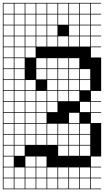

<svg xmlns="http://www.w3.org/2000/svg" viewBox="-20 -1025 732 1352"><path d="M0 307.7V-1004.8H692.3V-1000H620.2V-927.9H692.3V-923.1H620.2V-851H692.3V-846.2H620.2V-774H692.3V-769.2H620.2V-697.1H692.3V-692.3H620.2V-620.2H692.3V-384.6H620.2V-312.5H692.3V-307.7H620.2V-235.6H692.3V-230.8H620.2V-158.7H692.3V76.9H620.2V149H692.3V153.8H620.2V226H692.3V230.8H620.2V302.9H692.3V307.7ZM543.3 -927.9H615.4V-1000H543.3ZM81.7 -927.9H153.8V-1000H81.7ZM158.7 -927.9H230.8V-1000H158.7ZM235.6 -927.9H307.7V-1000H235.6ZM466.3 -927.9H538.5V-1000H466.3ZM4.8 -927.9H76.9V-1000H4.8ZM312.5 -927.9H384.6V-1000H312.5ZM389.4 -927.9H461.5V-1000H389.4ZM4.8 -851H76.9V-923.1H4.8ZM389.4 -851H461.5V-923.1H389.4ZM312.5 -851H384.6V-923.1H312.5ZM466.3 -851H538.5V-923.1H466.3ZM235.6 -851H307.7V-923.1H235.6ZM158.7 -851H230.8V-923.1H158.7ZM81.7 -851H153.8V-923.1H81.7ZM543.3 -851H615.4V-923.1H543.3ZM466.3 -774H538.5V-846.2H466.3ZM4.8 -774H76.9V-846.2H4.8ZM312.5 -774H384.6V-846.2H312.5ZM235.6 -774H307.7V-846.2H235.6ZM543.3 -774H615.4V-846.2H543.3ZM158.7 -774H230.8V-846.2H158.7ZM81.7 -774H153.8V-846.2H81.7ZM389.4 -697.1H461.5V-769.2H389.4ZM4.8 -697.1H76.9V-769.2H4.8ZM466.3 -697.1H538.5V-769.2H466.3ZM312.5 -697.1H384.6V-769.2H312.5ZM543.3 -697.1H615.4V-769.2H543.3ZM235.6 -697.1H307.7V-769.2H235.6ZM158.7 -697.1H230.8V-769.2H158.7ZM81.7 -697.1H153.8V-769.2H81.7ZM4.8 -620.2H76.9V-692.3H4.8ZM81.7 -620.2H153.8V-692.3H81.7ZM158.7 -620.2H230.8V-692.3H158.7ZM153.8 -615.4H81.7V-543.3H153.8ZM466.3 -543.3H538.5V-615.4H466.3ZM389.4 -543.3H461.5V-615.4H389.4ZM4.8 -543.3H76.9V-615.4H4.8ZM312.5 -543.3H384.6V-615.4H312.5ZM235.6 -543.3H307.7V-615.4H235.6ZM235.6 -466.3H307.7V-538.5H235.6ZM466.3 -466.3H538.5V-538.5H466.3ZM543.3 -466.3H615.4V-538.5H543.3ZM81.7 -466.3H153.8V-538.5H81.7ZM4.8 -466.3H76.9V-538.5H4.8ZM312.5 -466.3H384.6V-538.5H312.5ZM389.4 -466.3H461.5V-538.5H389.4ZM543.3 -389.4H615.4V-461.5H543.3ZM4.8 -389.4H76.9V-461.5H4.8ZM158.7 -389.4H230.8V-461.5H158.7ZM389.4 -389.4H461.5V-461.5H389.4ZM466.3 -389.4H538.5V-461.5H466.3ZM312.5 -389.4H384.6V-461.5H312.5ZM81.7 -389.4H153.8V-461.5H81.7ZM4.8 -312.5H76.9V-384.6H4.8ZM235.6 -312.5H307.7V-384.6H235.6ZM389.4 -312.5H461.5V-384.6H389.4ZM466.3 -312.5H538.5V-384.6H466.3ZM158.7 -312.5H230.8V-384.6H158.7ZM312.5 -312.5H384.6V-384.6H312.5ZM81.7 -312.5H153.8V-384.6H81.7ZM543.3 -235.6H615.4V-307.7H543.3ZM4.8 -235.6H76.9V-307.7H4.8ZM235.6 -235.6H307.7V-307.7H235.6ZM81.7 -235.6H153.8V-307.7H81.7ZM312.5 -235.6H384.6V-307.7H312.5ZM158.7 -235.6H230.8V-307.7H158.7ZM235.6 -158.7H307.7V-230.8H235.6ZM81.7 -158.7H153.8V-230.8H81.7ZM466.3 -158.7H538.5V-230.8H466.3ZM4.8 -158.7H76.9V-230.8H4.8ZM158.7 -158.7H230.8V-230.8H158.7ZM158.7 -81.7H230.8V-153.8H158.7ZM312.5 -81.7H384.6V-153.8H312.5ZM4.8 -81.7H76.9V-153.8H4.8ZM389.4 -81.7H461.5V-153.8H389.4ZM81.7 -81.7H153.8V-153.8H81.7ZM235.6 -81.7H307.7V-153.8H235.6ZM543.3 -81.7H615.4V-153.8H543.3ZM466.3 -81.7H538.5V-153.8H466.3ZM312.5 -4.8H384.6V-76.9H312.5ZM4.8 -4.8H76.9V-76.9H4.8ZM389.4 -4.8H461.5V-76.9H389.4ZM81.7 -4.8H153.8V-76.9H81.7ZM543.3 -4.8H615.4V-76.9H543.3ZM158.7 -4.8H230.8V-76.9H158.7ZM235.6 -4.8H307.7V-76.9H235.6ZM466.3 -4.8H538.5V-76.9H466.3ZM466.3 72.1H538.5V0H466.3ZM389.4 72.1H461.5V0H389.4ZM81.7 72.1H153.8V0H81.7ZM4.8 72.1H76.9V0H4.8ZM543.3 72.1H615.4V0H543.3ZM235.6 149H307.7V76.9H235.6ZM4.8 149H76.9V76.9H4.8ZM158.7 149H230.8V76.9H158.7ZM466.3 226H538.5V153.8H466.3ZM389.4 226H461.5V153.8H389.4ZM81.7 226H153.8V153.8H81.7ZM312.5 226H384.6V153.8H312.5ZM543.3 226H615.4V153.8H543.3ZM158.7 226H230.8V153.8H158.7ZM235.6 226H307.7V153.8H235.6ZM4.8 226H76.9V153.8H4.8ZM466.3 302.9H538.5V230.8H466.3ZM389.4 302.9H461.5V230.8H389.4ZM81.7 302.9H153.8V230.8H81.7ZM312.5 302.9H384.6V230.8H312.5ZM543.3 302.9H615.4V230.8H543.3ZM235.6 302.9H307.7V230.8H235.6ZM158.7 302.9H230.8V230.8H158.7ZM4.8 302.9H76.9V230.8H4.8Z"/></svg>

Font: Jacquarda Bastarda 9 Charted
Style: Regular
Weight: 400
Designer: Sarah Cadigan-Fried
Version: Version 1.000; ttfautohint (v1.8.4.7-5d5b)